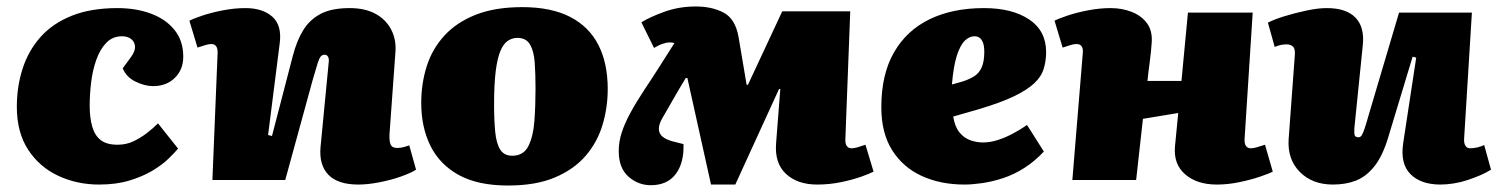

<svg xmlns="http://www.w3.org/2000/svg" viewBox="-20 -556 4625 593"><path d="M343 -531Q400 -531 446 -514Q492 -497 519 -463.5Q546 -430 546 -381Q546 -341 520 -315.5Q494 -290 453 -290Q427 -290 398.5 -304Q370 -318 359 -345L384 -379Q398 -398 397 -412.5Q396 -427 385 -435.5Q374 -444 357 -444Q328 -444 308.5 -424Q289 -404 277.5 -371.5Q266 -339 261.5 -302Q257 -265 257 -229Q257 -192 265 -164.5Q273 -137 291.5 -123Q310 -109 343 -109Q370 -109 392 -119.5Q414 -130 433 -144.5Q452 -159 468 -175L530 -97Q520 -85 500.5 -66Q481 -47 451 -29Q421 -11 380 1.5Q339 14 286 14Q218 14 160 -13Q102 -40 67 -93.5Q32 -147 32 -226Q32 -289 50 -344.5Q68 -400 105.5 -442Q143 -484 202 -507.5Q261 -531 343 -531Z M1265 -32Q1250 -22 1219 -11Q1188 0 1152 7Q1116 14 1087 14Q1023 14 994 -16.5Q965 -47 970 -102L995 -361Q997 -375 993 -381Q989 -387 983 -387Q975 -387 970.5 -381.5Q966 -376 961 -360.5Q956 -345 946 -310L861 0H636L652 -390Q653 -405 648 -412.5Q643 -420 633 -420Q625 -420 615 -417Q605 -414 590 -409L565 -492Q576 -498 604 -507.5Q632 -517 668 -524Q704 -531 738 -531Q791 -531 821 -504.5Q851 -478 844 -423L808 -139L820 -136L884 -382Q896 -429 916 -462Q936 -495 970 -513Q1004 -531 1060 -531Q1107 -531 1139.5 -513.5Q1172 -496 1188.5 -464Q1205 -432 1201 -391L1183 -142Q1182 -120 1186.5 -109.5Q1191 -99 1207 -99Q1218 -99 1228 -102Q1238 -105 1244 -107Z M1549 17Q1456 17 1397 -15.5Q1338 -48 1309.5 -105.5Q1281 -163 1281 -238Q1281 -298 1298 -351.5Q1315 -405 1352.5 -446Q1390 -487 1449.5 -510.5Q1509 -534 1593 -534Q1682 -534 1740.5 -504Q1799 -474 1828 -417.5Q1857 -361 1857 -281Q1857 -224 1841 -170.5Q1825 -117 1789 -75Q1753 -33 1694 -8Q1635 17 1549 17ZM1562 -75Q1597 -75 1612 -105Q1627 -135 1630.5 -182.5Q1634 -230 1634 -282Q1634 -327 1631.5 -362.5Q1629 -398 1617 -418.5Q1605 -439 1578 -439Q1562 -439 1548.5 -430Q1535 -421 1525.5 -398.5Q1516 -376 1511 -336Q1506 -296 1506 -233Q1506 -184 1509.5 -148.5Q1513 -113 1525 -94Q1537 -75 1562 -75Z M2251 14H2176L2103 -315H2098Q2088 -299 2079 -283.5Q2070 -268 2061 -252.5Q2052 -237 2043 -221Q2034 -205 2025 -190Q2010 -163 2017.5 -145.5Q2025 -128 2059 -119L2091 -111Q2093 -53 2067 -18.5Q2041 16 1990 16Q1951 16 1921 -10.5Q1891 -37 1891 -89Q1891 -118 1900 -146Q1909 -174 1926.5 -206.5Q1944 -239 1971 -280Q1983 -298 1994.5 -315.5Q2006 -333 2017 -350.5Q2028 -368 2039.5 -386Q2051 -404 2063 -423Q2059 -424 2056 -424.5Q2053 -425 2047 -425Q2040 -425 2027.5 -421Q2015 -417 2000 -408L1961 -487Q1986 -503 2031.5 -519.5Q2077 -536 2129 -536Q2179 -536 2215 -517Q2251 -498 2261 -442L2286 -294H2290L2396 -521H2606L2591 -128Q2590 -113 2595 -105.5Q2600 -98 2610 -98Q2618 -98 2628.5 -101Q2639 -104 2653 -109L2678 -26Q2667 -20 2640.5 -10.5Q2614 -1 2578 6.5Q2542 14 2504 14Q2443 14 2407.5 -19Q2372 -52 2377 -114L2390 -281H2386Z M3019 -531Q3106 -531 3158.5 -496Q3211 -461 3211 -395Q3211 -368 3203.5 -343.5Q3196 -319 3174 -298.5Q3152 -278 3111.5 -258.5Q3071 -239 3004 -219L2924 -196Q2929 -165 2943 -147.5Q2957 -130 2976.5 -123Q2996 -116 3016 -116Q3038 -116 3061.5 -123.5Q3085 -131 3108.5 -143.5Q3132 -156 3152 -170L3204 -88Q3176 -58 3144 -37.5Q3112 -17 3078.5 -6Q3045 5 3014 9.5Q2983 14 2959 14Q2885 14 2827 -12.5Q2769 -39 2735.5 -92Q2702 -145 2702 -225Q2702 -326 2741 -394Q2780 -462 2851 -496.5Q2922 -531 3019 -531ZM3020 -396Q3020 -415 3015.5 -425.5Q3011 -436 3004.5 -440Q2998 -444 2990 -444Q2974 -444 2960 -430.5Q2946 -417 2935.5 -385Q2925 -353 2920 -295L2952 -304Q2974 -311 2989 -320.5Q3004 -330 3012 -348Q3020 -366 3020 -396Z M3619 -207 3510 -189 3489 0H3292L3324 -389Q3326 -405 3321 -412.5Q3316 -420 3305 -420Q3297 -420 3287 -417Q3277 -414 3262 -409L3237 -492Q3248 -498 3276 -507.5Q3304 -517 3340 -524Q3376 -531 3410 -531Q3446 -531 3476 -519Q3506 -507 3523 -483.5Q3540 -460 3537 -423Q3535 -394 3531 -364.5Q3527 -335 3524 -306H3629L3649 -517H3849L3824 -128Q3823 -113 3828 -105.5Q3833 -98 3843 -98Q3851 -98 3861.5 -101Q3872 -104 3887 -109L3911 -26Q3900 -20 3872 -10.5Q3844 -1 3808.5 6.5Q3773 14 3738 14Q3677 14 3640.5 -17.5Q3604 -49 3609 -104Z M3896 -486Q3915 -496 3947.5 -506Q3980 -516 4015.5 -523.5Q4051 -531 4078 -531Q4138 -531 4166.5 -501.5Q4195 -472 4189 -416L4163 -160Q4162 -145 4164 -138.5Q4166 -132 4176 -132Q4182 -132 4186 -138.5Q4190 -145 4195 -160Q4200 -175 4207 -200L4301 -517H4526L4502 -128Q4501 -114 4506 -106Q4511 -98 4520 -98Q4532 -98 4544 -101Q4556 -104 4564 -108L4585 -32Q4571 -23 4552.5 -15Q4534 -7 4513 0Q4492 7 4470 10.5Q4448 14 4429 14Q4368 14 4336 -18.5Q4304 -51 4314 -115L4354 -378L4343 -381L4267 -130Q4250 -74 4225 -42.5Q4200 -11 4168.5 1.5Q4137 14 4097 14Q4033 14 3994.5 -25Q3956 -64 3960 -126L3979 -384Q3981 -405 3973.5 -412Q3966 -419 3954 -419Q3946 -419 3937.5 -417.5Q3929 -416 3917 -411Z"/></svg>

Font: Literata Black
Style: Italic
Weight: 900
Italic angle: -2°
Designer: Latin by Veronika Burian and Jose Scaglione. Greek by Irene Vlachou. Cyrillic by Vera Evstafieva
Foundry: TypeTogether
Version: Version 3.002